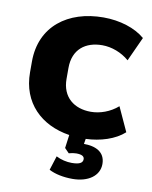

<svg xmlns="http://www.w3.org/2000/svg" viewBox="-84 -613 695 877"><g transform="rotate(10 263.0 -174.5)"><path d="M312.5 201.2C385.3 201.2 436 165.5 436 110.8C436 52.2 387.2 34.7 336.9 34.7L340.8 10.7C408.2 8.3 475.6 -12.7 518.1 -51.3L466.8 -163.1C430.7 -131.3 383.8 -115.2 341.8 -115.2C264.6 -115.2 207 -159.2 207 -244.1V-294.9C207 -381.8 264.2 -423.8 341.8 -423.8C384.8 -423.8 431.6 -406.7 466.8 -376L518.1 -488.3C473.1 -527.3 401.4 -549.8 325.2 -549.8C161.1 -549.8 37.6 -459 37.6 -294.9V-244.6C37.6 -103.5 130.9 -14.2 263.7 6.3L255.4 67.9L275.9 88.9C288.6 85.4 299.8 83.5 310.1 83.5C336.4 83.5 347.7 90.8 347.7 104C347.7 121.6 331.5 129.9 296.4 129.9C272.9 129.9 246.6 124 224.1 112.3L203.1 178.2C231.4 193.4 271.5 201.2 312.5 201.2Z"/></g></svg>

Font: Winston ExtraBold
Style: Regular
Weight: 800
Designer: Vernon Adams, Kim Jin-seong, David Berlow, Cristiano Sobral
Foundry: The Winston Project Authors
Version: Version 3.004